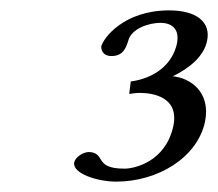

<svg xmlns="http://www.w3.org/2000/svg" viewBox="-20 -708 420 370"><path d="M321 -624C312 -583 277 -557 232 -551L229 -527C237 -528 242 -529 249 -529C273 -529 326 -522 314 -465C299 -396 239 -383 220 -383C188 -383 180 -391 174 -401C170 -408 165 -415 151 -415C140 -415 125 -405 123 -395C119 -374 167 -358 204 -358C284 -358 360 -404 375 -473C387 -531 346 -558 313 -561C346 -577 373 -600 379 -629C387 -666 358 -688 306 -688C219 -688 179 -635 175 -618C175 -615 176 -600 195 -600C218 -600 223 -617 227 -629C233 -654 269 -664 289 -664C308 -664 327 -655 321 -624Z"/></svg>

Font: Libertinus Sans
Style: Italic
Weight: 400
Italic angle: -12°
Designer: Philipp H. Poll, Khaled Hosny
Foundry: Caleb Maclennan
Version: Version 7.050;RELEASE